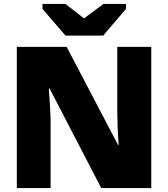

<svg xmlns="http://www.w3.org/2000/svg" viewBox="-20 -951 850 971"><path d="M65 -714V0H236V-322C236 -363 233 -424 227 -503H231L492 0H745V-714H573V-391C573 -348 575 -290 580 -218H577L317 -714ZM311 -771H502L617 -906V-931H503L405 -858L311 -931H195V-906Z"/></svg>

Font: Frost ExtraBold
Style: Regular
Weight: 800
Designer: Lee Frost
Foundry: Lee Frost for Ice Communication Norge AS
Version: Version 2.011;hotconv 1.0.107;makeotfexe 2.5.65593